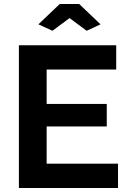

<svg xmlns="http://www.w3.org/2000/svg" viewBox="-20 -935 641 955"><path d="M567 -121V0H74V-710H558V-589H212V-418H511V-306H212V-121ZM171 -814 277 -915H374L480 -814L411 -782L326 -845L241 -782Z"/></svg>

Font: Raleway Thin
Style: Bold
Weight: 700
Version: Version 4.026